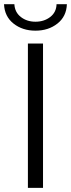

<svg xmlns="http://www.w3.org/2000/svg" viewBox="-21 -911 345 931"><path d="M114.3 0V-700H187.6V0ZM150.9 -762.3Q87.9 -762.3 44.5 -796.8Q1.1 -831.2 -1.5 -890.6H48.7Q50.7 -851.6 80.1 -828.6Q109.5 -805.7 150.9 -805.7Q192.8 -805.7 222.5 -828.6Q252.2 -851.6 253.2 -890.6H303.3Q301.2 -831.2 257.6 -796.8Q214 -762.3 150.9 -762.3Z"/></svg>

Font: Montserrat Thin
Style: Regular
Weight: 100
Designer: Julieta Ulanovsky
Foundry: Julieta Ulanovsky
Version: Version 9.000